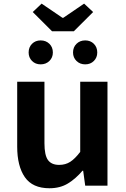

<svg xmlns="http://www.w3.org/2000/svg" viewBox="-20 -1000 677 1034"><path d="M246.4 13.8Q155.3 13.8 113.9 -45.8Q72.6 -105.3 72.6 -210.6V-559.8H219.4V-228.7Q219.4 -164.3 238.3 -138.2Q257.3 -112 298.6 -112Q332.7 -112 358.4 -128.6Q384.1 -145.2 412 -182.1V-559.8H558.8V0H438.9L427.9 -80.6H424.3Q388.2 -37.8 346 -12Q303.8 13.8 246.4 13.8ZM260.1 -831.8 156.4 -935.2 204.1 -980.5 316.2 -904.2H321L432.9 -980.5L481.5 -935.2L377.9 -831.8ZM198.8 -653.4Q170.8 -653.4 152.5 -671.7Q134.2 -690 134.2 -717.3Q134.2 -745.8 152.5 -764.1Q170.8 -782.4 198.8 -782.4Q227.3 -782.4 246 -764.1Q264.7 -745.8 264.7 -717.3Q264.7 -690 246 -671.7Q227.3 -653.4 198.8 -653.4ZM438.9 -653.4Q410.7 -653.4 392 -671.7Q373.3 -690 373.3 -717.3Q373.3 -745.8 392 -764.1Q410.7 -782.4 438.9 -782.4Q467.2 -782.4 485.5 -764.1Q503.8 -745.8 503.8 -717.3Q503.8 -690 485.5 -671.7Q467.2 -653.4 438.9 -653.4Z"/></svg>

Font: Shanggu Sans SC VF
Style: Regular
Weight: 250
Designer: GuiWonder
Version: Version 1.021